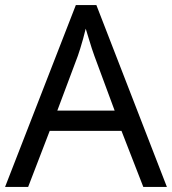

<svg xmlns="http://www.w3.org/2000/svg" viewBox="-20 -737 679 757"><path d="M545 0 459 -221H176L91 0H0L279 -717H360L638 0ZM352 -517Q349 -525 342 -546Q335 -567 328.5 -589.5Q322 -612 318 -624Q313 -604 307.5 -583.5Q302 -563 296.5 -546Q291 -529 287 -517L206 -301H432Z"/></svg>

Font: Noto Sans Adlam
Style: Regular
Weight: 400
Designer: Mark Jamra, Neil Patel
Foundry: JamraPatel LLC
Version: Version 3.001